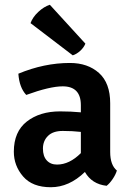

<svg xmlns="http://www.w3.org/2000/svg" viewBox="-20 -771 549 805"><path d="M470 -56Q465 -39 452.5 -20.5Q440 -2 427 8Q365 1 336 -50Q270 14 193 14Q116 14 77 -31Q38 -76 38 -135Q38 -219 92.5 -261.5Q147 -304 232 -304Q278 -304 319 -300V-330Q319 -409 243 -409Q189 -409 90 -373Q61 -404 57 -462Q165 -507 273 -507Q348 -507 395 -465Q442 -423 442 -338V-134Q442 -79 470 -56ZM219 -81Q271 -81 319 -129V-218Q284 -222 243 -222Q202 -222 181 -201Q160 -180 160 -148Q160 -116 176 -98.5Q192 -81 219 -81ZM189 -751 338 -588Q331 -571 316 -557.5Q301 -544 285 -539L108 -674Q117 -699 140.5 -721Q164 -743 189 -751Z"/></svg>

Font: Signika Negative
Style: Semibold
Weight: 600
Designer: Anna Giedrys
Foundry: Anna Giedrys
Version: Version 1.001